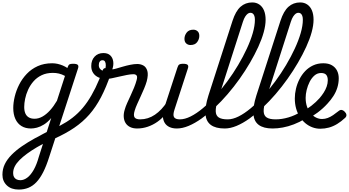

<svg xmlns="http://www.w3.org/2000/svg" viewBox="-63 -1039 2867 1578"><path d="M91 519Q29 519 -7 484.5Q-43 450 -43 397Q-43 350 -23.5 310Q-4 270 32 233.5Q68 197 116.5 163.5Q165 130 223 98Q240 90 256 81Q272 72 288.5 63Q305 54 321 46L358 -69Q328 -34 298 -15.5Q268 3 241 10Q214 17 192 17Q146 17 113.5 -3Q81 -23 63.5 -61Q46 -99 46 -151Q46 -195 58 -245Q70 -295 94.5 -343.5Q119 -392 157 -432Q195 -472 247 -495.5Q299 -519 366 -519Q389 -519 411 -514Q433 -509 453 -500.5Q473 -492 491 -480L492 -484Q499 -504 507 -509.5Q515 -515 537 -515Q568 -515 576.5 -505.5Q585 -496 578 -476L341 252Q318 325 292 376Q266 427 236 458.5Q206 490 170 504.5Q134 519 91 519ZM104 442Q134 442 162.5 420Q191 398 215 355Q239 312 256 250L290 144Q280 149 271.5 154Q263 159 255 163Q247 167 239 172Q195 198 159.5 224Q124 250 98 276Q72 302 58.5 328.5Q45 355 45 384Q45 404 52.5 416.5Q60 429 73.5 435.5Q87 442 104 442ZM221 -63Q254 -63 286 -81Q318 -99 348 -132Q378 -165 405 -211L471 -415Q445 -429 421 -434.5Q397 -440 372 -440Q319 -440 279.5 -421Q240 -402 212.5 -370.5Q185 -339 168 -301.5Q151 -264 143.5 -227Q136 -190 136 -160Q136 -128 145.5 -106.5Q155 -85 174 -74Q193 -63 221 -63Z M383 101Q371 106 364 96.5Q357 87 355 71.5Q353 56 356 42.5Q359 29 367 25Q431 -4 483 -36.5Q535 -69 577.5 -110Q620 -151 655 -202Q690 -253 721.5 -317.5Q753 -382 782 -463Q787 -477 799.5 -479Q812 -481 824.5 -474.5Q837 -468 844.5 -456Q852 -444 847 -430Q810 -322 767.5 -240.5Q725 -159 671.5 -98Q618 -37 547.5 11Q477 59 383 101Z M1064 17Q1030 17 1006 5Q982 -7 969 -28Q956 -49 954 -78Q952 -107 963 -141Q969 -163 982 -192Q995 -221 1010 -253Q1025 -285 1038.5 -318Q1052 -351 1060 -381Q1068 -410 1059 -419.5Q1050 -429 1034 -429Q1011 -429 980.5 -423Q950 -417 917.5 -409.5Q885 -402 857 -396Q829 -390 812 -390Q776 -390 747.5 -402.5Q719 -415 703 -439Q687 -463 687 -496Q687 -544 714.5 -573.5Q742 -603 787 -603Q823 -603 843 -584Q863 -565 867.5 -534.5Q872 -504 860 -469Q869 -469 892 -475.5Q915 -482 945.5 -491Q976 -500 1008 -506.5Q1040 -513 1065 -513Q1094 -513 1116.5 -500Q1139 -487 1148 -456Q1157 -425 1143 -371Q1135 -343 1121.5 -311Q1108 -279 1093 -246.5Q1078 -214 1064.5 -184Q1051 -154 1044 -130Q1032 -91 1043 -74.5Q1054 -58 1089 -58Q1103 -58 1109 -46.5Q1115 -35 1112 -20.5Q1109 -6 1097 5.5Q1085 17 1064 17ZM798 -456Q806 -480 806.5 -500Q807 -520 800.5 -532Q794 -544 779 -544Q765 -544 757 -533Q749 -522 749 -503Q749 -483 762.5 -469.5Q776 -456 798 -456Z M1064 17Q1050 17 1044 5.5Q1038 -6 1041 -20.5Q1044 -35 1056 -46.5Q1068 -58 1089 -58Q1121 -58 1151.5 -67.5Q1182 -77 1210 -96Q1238 -115 1263.5 -142Q1289 -169 1311 -204Q1320 -217 1331 -216Q1342 -215 1348 -206.5Q1354 -198 1349 -186Q1329 -140 1299 -102.5Q1269 -65 1231.5 -38.5Q1194 -12 1151.5 2.5Q1109 17 1064 17Z M1390 17Q1355 17 1329.5 5Q1304 -7 1290.5 -29.5Q1277 -52 1275.5 -83Q1274 -114 1287 -153L1395 -483Q1401 -503 1410.5 -509Q1420 -515 1440 -515Q1471 -515 1479.5 -505.5Q1488 -496 1481 -476L1372 -141Q1356 -94 1367.5 -76Q1379 -58 1415 -58Q1429 -58 1434.5 -46.5Q1440 -35 1437.5 -20.5Q1435 -6 1423 5.5Q1411 17 1390 17ZM1502 -669Q1482 -669 1467.5 -682Q1453 -695 1453 -720Q1453 -747 1471 -771Q1489 -795 1526 -795Q1546 -795 1560.5 -782.5Q1575 -770 1575 -744Q1575 -717 1557.5 -693Q1540 -669 1502 -669Z M1390 17Q1371 17 1365.5 5.5Q1360 -6 1365 -20.5Q1370 -35 1383 -46.5Q1396 -58 1415 -58Q1456 -58 1504 -82Q1552 -106 1603.5 -149Q1655 -192 1706 -248.5Q1757 -305 1805 -370Q1853 -435 1894 -504Q1935 -573 1966 -640Q1997 -707 2014.5 -767.5Q2032 -828 2032 -877Q2032 -896 2045 -905.5Q2058 -915 2075.5 -915Q2093 -915 2106.5 -905.5Q2120 -896 2120 -877Q2120 -831 2104.5 -774.5Q2089 -718 2060 -654.5Q2031 -591 1992 -524Q1953 -457 1906.5 -391.5Q1860 -326 1808 -265.5Q1756 -205 1701.5 -154Q1647 -103 1593 -64.5Q1539 -26 1487.5 -4.5Q1436 17 1390 17Z M1783 17Q1709 17 1669.5 -12.5Q1630 -42 1625.5 -102Q1621 -162 1650 -254L1848 -868Q1874 -948 1914 -983.5Q1954 -1019 2010 -1019Q2044 -1019 2069 -1001.5Q2094 -984 2107 -952.5Q2120 -921 2120 -877Q2120 -858 2106.5 -849Q2093 -840 2075.5 -840Q2058 -840 2045 -849Q2032 -858 2032 -877Q2032 -896 2027.5 -908.5Q2023 -921 2015 -927.5Q2007 -934 1994 -934Q1984 -934 1973.5 -926.5Q1963 -919 1952.5 -903Q1942 -887 1933 -859L1728 -220Q1709 -160 1710 -124.5Q1711 -89 1735 -73.5Q1759 -58 1808 -58Q1822 -58 1828 -46.5Q1834 -35 1831 -20.5Q1828 -6 1816 5.5Q1804 17 1783 17Z M1784 17Q1765 17 1759.5 5.5Q1754 -6 1759 -20.5Q1764 -35 1777 -46.5Q1790 -58 1809 -58Q1850 -58 1898 -82Q1946 -106 1997.5 -149Q2049 -192 2100 -248.5Q2151 -305 2199 -370Q2247 -435 2288 -504Q2329 -573 2360 -640Q2391 -707 2408.5 -767.5Q2426 -828 2426 -877Q2426 -896 2439 -905.5Q2452 -915 2469.5 -915Q2487 -915 2500.5 -905.5Q2514 -896 2514 -877Q2514 -831 2498.5 -774.5Q2483 -718 2454 -654.5Q2425 -591 2386 -524Q2347 -457 2300.5 -391.5Q2254 -326 2202 -265.5Q2150 -205 2095.5 -154Q2041 -103 1987 -64.5Q1933 -26 1881.5 -4.5Q1830 17 1784 17Z M2177 17Q2103 17 2063.5 -12.5Q2024 -42 2019.5 -102Q2015 -162 2044 -254L2242 -868Q2268 -948 2308 -983.5Q2348 -1019 2404 -1019Q2438 -1019 2463 -1001.5Q2488 -984 2501 -952.5Q2514 -921 2514 -877Q2514 -858 2500.5 -849Q2487 -840 2469.5 -840Q2452 -840 2439 -849Q2426 -858 2426 -877Q2426 -896 2421.5 -908.5Q2417 -921 2409 -927.5Q2401 -934 2388 -934Q2378 -934 2367.5 -926.5Q2357 -919 2346.5 -903Q2336 -887 2327 -859L2122 -220Q2103 -160 2104 -124.5Q2105 -89 2129 -73.5Q2153 -58 2202 -58Q2216 -58 2222 -46.5Q2228 -35 2225 -20.5Q2222 -6 2210 5.5Q2198 17 2177 17Z M2178 17Q2159 17 2153.5 5.5Q2148 -6 2153 -20.5Q2158 -35 2171 -46.5Q2184 -58 2203 -58Q2253 -58 2307.5 -74Q2362 -90 2411 -121Q2422 -128 2432 -122.5Q2442 -117 2448 -105Q2454 -93 2454 -81Q2454 -69 2445 -63Q2399 -35 2352 -17Q2305 1 2261 9Q2217 17 2178 17Z M2414 -116Q2458 -140 2496.5 -170Q2535 -200 2564 -233Q2582 -254 2597.5 -278Q2613 -302 2622 -328Q2631 -354 2631 -379Q2631 -409 2618 -424Q2605 -439 2576 -439Q2545 -439 2521.5 -418.5Q2498 -398 2482 -366.5Q2466 -335 2457.5 -300Q2449 -265 2449 -235Q2449 -195 2460 -163Q2471 -131 2490.5 -108Q2510 -85 2534 -73Q2558 -61 2584 -61Q2608 -61 2630.5 -69.5Q2653 -78 2675 -93Q2697 -108 2718 -125Q2732 -137 2744.5 -135.5Q2757 -134 2768 -123Q2782 -110 2784 -96Q2786 -82 2773 -70Q2741 -40 2708 -20Q2675 0 2640.5 9.5Q2606 19 2569 19Q2535 19 2503.5 7Q2472 -5 2446 -27Q2420 -49 2400.5 -79.5Q2381 -110 2370.5 -148Q2360 -186 2360 -230Q2360 -269 2369.5 -309.5Q2379 -350 2398 -387.5Q2417 -425 2445 -454.5Q2473 -484 2510.5 -501.5Q2548 -519 2594 -519Q2637 -519 2665 -502.5Q2693 -486 2707 -458.5Q2721 -431 2721 -396Q2721 -356 2709.5 -319Q2698 -282 2677 -249.5Q2656 -217 2629 -188Q2593 -148 2547.5 -114Q2502 -80 2451 -54Z"/></svg>

Font: Playwrite RO
Style: Regular
Weight: 400
Designer: Veronika Burian, José Scaglione
Foundry: TypeTogether
Version: Version 1.002